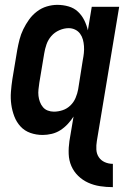

<svg xmlns="http://www.w3.org/2000/svg" viewBox="-20 -548 540 791"><path d="M445 223Q418 223 392 219Q366 215 343 204.5Q320 194 302 176.5Q284 159 274 136Q264 113 263 86.5Q262 60 266 33L283 -68Q273 -52 259 -37Q245 -22 228.5 -11.5Q212 -1 193 3.5Q174 8 156 8Q129 8 105 -0.5Q81 -9 64.5 -27Q48 -45 39 -68.5Q30 -92 26.5 -117.5Q23 -143 25 -169.5Q27 -196 31 -222L51 -342Q55 -364 60.5 -385.5Q66 -407 76 -427.5Q86 -448 99.5 -467Q113 -486 132 -500.5Q151 -515 173 -521.5Q195 -528 216 -528Q240 -528 262.5 -521.5Q285 -515 301 -500Q317 -485 327 -465Q337 -445 342 -423L358 -520H471L379 33Q376 51 377 68.5Q378 86 387 99.5Q396 113 411.5 120Q427 127 445 127ZM202 -88Q220 -88 238 -94Q256 -100 270 -113.5Q284 -127 291.5 -145Q299 -163 302 -180L321 -300Q324 -315 325.5 -329.5Q327 -344 326 -358Q325 -372 321.5 -385Q318 -398 310 -409Q302 -420 289.5 -426Q277 -432 263 -432Q244 -432 224.5 -423.5Q205 -415 191.5 -399.5Q178 -384 171.5 -365Q165 -346 162 -327L142 -207Q140 -193 138.5 -179.5Q137 -166 138.5 -153Q140 -140 144.5 -128Q149 -116 157 -106.5Q165 -97 177 -92.5Q189 -88 202 -88Z"/></svg>

Font: Iosevka Custom
Style: Bold Italic
Weight: 700
Italic angle: -9°
Designer: Belleve Invis
Foundry: Belleve Invis
Version: Version 30.3.1; ttfautohint (v1.8.3)